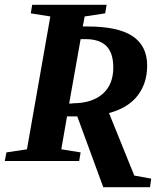

<svg xmlns="http://www.w3.org/2000/svg" viewBox="-30 -675 660 805"><path d="M227 -49 308 -36 302 0H-10L-3 -36L83 -49L181 -606L99 -619L105 -655H417L411 -619L325 -606L317 -564H336Q464 -564 525 -524Q587 -483 587 -400Q587 -325 546 -273Q506 -222 427 -201L533 61L604 74L599 110H403L294 -187H251ZM273 -241 275 -242Q355 -242 400 -281Q445 -320 445 -392Q445 -454 415 -483Q386 -511 328 -511H308L260 -241Z"/></svg>

Font: Libra Serif Modern
Style: Bold Italic
Weight: 700
Italic angle: -12°
Designer: Stefan Peev, Context Ltd
Foundry: Stefan Peev, Context Ltd
Version: Version 1.000